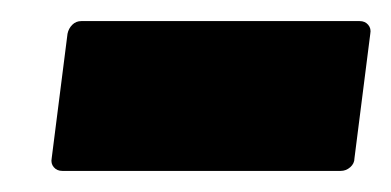

<svg xmlns="http://www.w3.org/2000/svg" viewBox="-20 -381 371 182"><path d="M29 -231 44 -349Q45 -354 48.5 -357.5Q52 -361 57 -361H321Q326 -361 329 -357.5Q332 -354 331 -349L316 -231Q316 -226 312 -222.5Q308 -219 303 -219H39Q34 -219 31 -222.5Q28 -226 29 -231Z"/></svg>

Font: Barlow Condensed ExtraBold
Style: Italic
Weight: 800
Width: 3
Italic angle: -7°
Designer: Jeremy Tribby
Foundry: Tribby Type
Version: Version 1.408